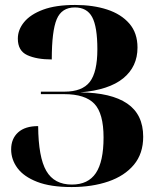

<svg xmlns="http://www.w3.org/2000/svg" viewBox="-20 -744 622 775"><path d="M269 11Q184 11 130 -10Q76 -31 50.5 -65.5Q25 -100 25 -141Q25 -184 53 -209.5Q81 -235 134 -235Q135 -109 167 -54Q199 1 270 1Q336 1 367 -45.5Q398 -92 398 -189Q398 -286 361 -325Q324 -364 239 -364H145V-374H240Q312 -374 342.5 -413.5Q373 -453 373 -545Q373 -636 352 -675Q331 -714 282 -714Q229 -714 209 -666.5Q189 -619 189 -504Q128 -504 90 -521.5Q52 -539 52 -588Q52 -624 77.5 -655Q103 -686 154 -705Q205 -724 283 -724Q356 -724 412.5 -705.5Q469 -687 502 -649Q535 -611 535 -552Q535 -475 477.5 -428Q420 -381 304 -371Q429 -370 493.5 -326Q558 -282 558 -192Q558 -124 520.5 -79Q483 -34 417.5 -11.5Q352 11 269 11Z"/></svg>

Font: Noto Serif Display SemiCondensed ExtraBold
Style: Regular
Weight: 800
Width: 4
Designer: Monotype Design Team
Foundry: Monotype Imaging Inc.
Version: Version 2.009